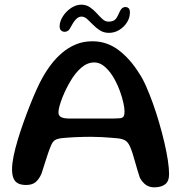

<svg xmlns="http://www.w3.org/2000/svg" viewBox="-20 -781 774 821"><path d="M639.5 20Q619 20 604.2 9.8Q589.5 -0.5 578 -21Q573.5 -34.5 568 -52.8Q562.5 -71 557.2 -90Q552 -109 546.5 -126.2Q541 -143.5 535.5 -155Q528.5 -171 518.2 -178.5Q508 -186 488 -189Q478 -190 457.8 -191.8Q437.5 -193.5 413.5 -194.8Q389.5 -196 368.5 -196Q336.5 -196 303.5 -194.5Q270.5 -193 246.5 -190.5Q226 -188.5 215.8 -182.2Q205.5 -176 199 -160.5Q192.5 -146 185.5 -125.5Q178.5 -105 171.5 -82.5Q164.5 -60 157.5 -38.5Q147 -14.5 132.2 -2.2Q117.5 10 91.5 10Q71.5 10 58 3.5Q44.5 -3 38 -18Q31.5 -33 31.5 -57.5Q31.5 -80.5 38 -112.8Q44.5 -145 55.8 -182.5Q67 -220 80.8 -258.5Q94.5 -297 108.8 -332.8Q123 -368.5 136 -397.2Q149 -426 158.5 -443Q175.5 -474.5 197.2 -503.5Q219 -532.5 245.8 -555.2Q272.5 -578 304.5 -591.2Q336.5 -604.5 375 -604.5Q437 -604.5 486.8 -567Q536.5 -529.5 575 -467.5Q589.5 -446.5 604.2 -413.2Q619 -380 633.5 -339.8Q648 -299.5 660.5 -256.5Q673 -213.5 682.8 -172Q692.5 -130.5 697.8 -95.5Q703 -60.5 703 -36.5Q703 -5.5 686 7.2Q669 20 639.5 20ZM494.5 -275.5Q505.5 -277.5 509 -284Q512.5 -290.5 512.5 -304.5Q512.5 -320 507.2 -342.8Q502 -365.5 493 -390.8Q484 -416 472 -438Q455 -470.5 432 -492.2Q409 -514 382.5 -514Q353.5 -514 327.2 -491.2Q301 -468.5 281 -433.5Q272.5 -419.5 263.5 -401.5Q254.5 -383.5 247 -364.5Q239.5 -345.5 234.8 -328.8Q230 -312 230 -300.5Q230 -285.5 242 -279.8Q254 -274 280.5 -274Q336.5 -274 377.5 -274Q418.5 -274 447.2 -274Q476 -274 494.5 -275.5ZM257 -645Q247.5 -645 241.2 -650.8Q235 -656.5 235 -668Q235 -689 248.5 -710.5Q262 -732 283.5 -746.5Q305 -761 327.5 -761Q348.5 -761 364.5 -750Q380.5 -739 393.2 -724.8Q406 -710.5 418 -699.5Q430 -688.5 443.5 -688.5Q460 -688.5 469.8 -695.2Q479.5 -702 488 -723Q495 -739.5 501.5 -745.2Q508 -751 517.5 -751Q524 -751 529.8 -746Q535.5 -741 535.5 -728Q535.5 -704.5 522.5 -684.5Q509.5 -664.5 489.2 -652.5Q469 -640.5 446 -640.5Q424 -640.5 407.5 -651Q391 -661.5 377.8 -675.2Q364.5 -689 352.8 -699.5Q341 -710 328.5 -710Q315.5 -710 304.5 -698.2Q293.5 -686.5 283.5 -667Q277.5 -654.5 271 -649.8Q264.5 -645 257 -645Z"/></svg>

Font: Gluten Thin
Style: Regular
Weight: 400
Version: Version 1.300